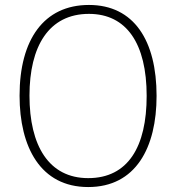

<svg xmlns="http://www.w3.org/2000/svg" viewBox="-20 -745 711 775"><path d="M612 -358C612 -581 521 -725 339 -725C157 -725 59 -585 59 -359C59 -152 143 10 336 10C528 10 612 -149 612 -358ZM99 -359C99 -558 177 -689 339 -689C491 -689 572 -569 572 -358C572 -153 497 -26 336 -26C177 -26 99 -157 99 -359Z"/></svg>

Font: Noto Sans Lao UI SemCond ExtLt
Style: Regular
Weight: 200
Width: 4
Designer: Monotype Design Team
Foundry: Monotype Imaging Inc.
Version: Version 2.000